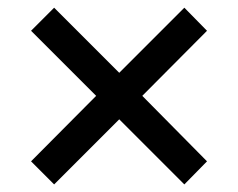

<svg xmlns="http://www.w3.org/2000/svg" viewBox="-20 -612 626 504"><path d="M122.1 -127.9 61.5 -188.5 232.4 -360.4 61.5 -531.2 122.1 -591.8 293 -420.9 463.9 -591.8 523.4 -531.2 353.5 -360.4 523.4 -188.5 463.9 -127.9 293 -298.8Z"/></svg>

Font: Min Sans SemiBold
Style: Regular
Weight: 600
Designer: Jinseong-Kim, NotoSansCJK, Nunito
Foundry: Jinseong-Kim
Version: Version 1.400;Glyphs 3.1.2 (3151)